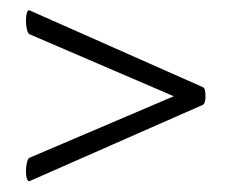

<svg xmlns="http://www.w3.org/2000/svg" viewBox="-20 -374 447 370"><path d="M30 -44Q30 -53 32 -61Q34 -69 37 -70L330 -195V-182L37 -308Q34 -309 32 -317Q30 -325 30 -334Q30 -343 32 -349.5Q34 -356 37 -354L371 -206Q376 -204 376 -189Q376 -175 371 -172L37 -25Q34 -24 32 -29.5Q30 -35 30 -44Z"/></svg>

Font: Cormorant Infant SemiBold
Style: Italic
Weight: 600
Italic angle: -10°
Designer: Christian Thalmann (Catharsis Fonts)
Foundry: Catharsis Fonts
Version: Version 4.000